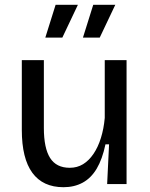

<svg xmlns="http://www.w3.org/2000/svg" viewBox="-20 -768 627 801"><path d="M245 13Q159 13 115 -47Q71 -107 71 -226V-517H163V-234Q163 -150 189 -109Q215 -68 271 -68Q302 -68 326.5 -83Q351 -98 370 -126Q389 -154 401 -192.5Q413 -231 417 -276V-517H508V-216V0H427L435 -166H420Q407 -104 383.5 -64.5Q360 -25 325 -6Q290 13 245 13ZM240 -611H169L212 -748H305ZM396 -611H326L369 -748H461Z"/></svg>

Font: Bricolage Grotesque 96pt ExtraBold
Style: Regular
Weight: 400
Version: Version 1.001;gftools[0.9.33.dev8+g029e19f]